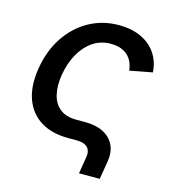

<svg xmlns="http://www.w3.org/2000/svg" viewBox="-104 -634 776 861"><g transform="rotate(15 284.0 -204.0)"><path d="M341.3 140.1 354 62.5Q359.4 32.2 343.5 16.1Q327.6 0 293 0H253.4Q176.8 0 125.2 -32.2Q73.7 -64.5 52.2 -124.5Q30.8 -184.6 44.4 -267.6Q58.1 -352.1 100.1 -415.3Q142.1 -478.5 204.8 -513.4Q267.6 -548.3 343.8 -548.3Q387.2 -548.3 423.1 -536.9Q459 -525.4 485.1 -503.9Q511.2 -482.4 526.6 -451.7Q542 -420.9 544.4 -382.8L439.5 -362.8Q437.5 -383.8 429.7 -401.4Q421.9 -418.9 408.2 -431.6Q394.5 -444.3 375 -451.2Q355.5 -458 330.1 -458Q281.7 -458 245.1 -432.4Q208.5 -406.7 185.1 -363.8Q161.6 -320.8 152.8 -268.6Q144 -216.3 153.1 -175.8Q162.1 -135.3 190.4 -112.1Q218.8 -88.9 268.1 -88.9H309.6Q358.4 -88.9 392.8 -71.5Q427.2 -54.2 443.1 -21.7Q459 10.7 451.2 57.6L437.5 140.1Z"/></g></svg>

Font: Inter 17pt Medium
Style: Italic
Weight: 500
Italic angle: -9.3988°
Version: Version 4.001;git-66647c0bb